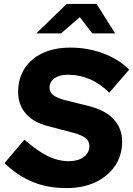

<svg xmlns="http://www.w3.org/2000/svg" viewBox="-20 -954 682 984"><path d="M320 10Q226 10 149 -21Q72 -52 3 -118L105 -238Q172 -180 225 -154Q278 -128 333 -128Q380 -128 409 -149.5Q438 -171 438 -205Q438 -230 420.5 -245Q403 -260 358 -273L217 -310Q147 -330 110 -374.5Q73 -419 73 -482Q73 -552 106 -603Q139 -654 199 -682Q259 -710 340 -710Q430 -710 509 -680.5Q588 -651 642 -597L540 -479Q448 -571 328 -571Q285 -571 259.5 -553Q234 -535 234 -504Q234 -482 251 -468Q268 -454 305 -443L437 -410Q520 -389 563 -342.5Q606 -296 606 -228Q606 -158 569.5 -104Q533 -50 469 -20Q405 10 320 10ZM166 -783 322 -934H475L570 -783H453L389 -866L293 -783Z"/></svg>

Font: Red Hat Text
Style: Bold Italic
Weight: 700
Italic angle: -12°
Designer: Pentagram, MCKL
Foundry: Pentagram, MCKL
Version: Version 1.023; ttfautohint (v1.8.3)